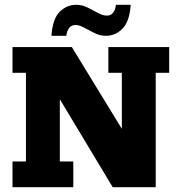

<svg xmlns="http://www.w3.org/2000/svg" viewBox="-20 -779 751 799"><path d="M32 0V-107H88V-476H32V-583H279L487 -243V-476H431V-583H684V-476H628V0H449L229 -366V-107H285V0ZM421 -630Q396 -630 373 -641.5Q350 -653 330 -664Q310 -675 294 -675Q277 -675 267.5 -662Q258 -649 256 -630H194Q199 -701 228.5 -730Q258 -759 297 -759Q322 -759 345 -747.5Q368 -736 388 -725Q408 -714 425 -714Q442 -714 451.5 -727Q461 -740 462 -759H524Q519 -689 489.5 -659.5Q460 -630 421 -630Z"/></svg>

Font: Rokkitt ExtraBold
Style: Regular
Weight: 800
Version: Version 3.103